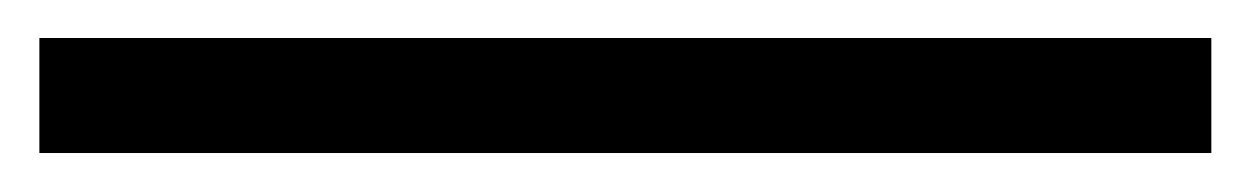

<svg xmlns="http://www.w3.org/2000/svg" viewBox="-26 -1 644 99"><path d="M-5.7 77.9V18.6H598.6V77.9Z"/></svg>

Font: Noto Serif JP
Style: Regular
Weight: 200
Designer: Ryoko NISHIZUKA 西塚涼子 (kana & ideographs); Frank Grießhammer (Latin, Greek & Cyrillic); Wenlong ZHANG 张文龙 (bopomofo); San
Foundry: Adobe
Version: Version 2.001;hotconv 1.1.0;makeotfexe 2.6.0